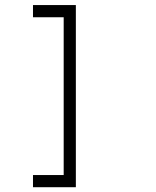

<svg xmlns="http://www.w3.org/2000/svg" viewBox="-20 -659 626 770"><path d="M284.2 91.8H112.3V43H235.4V-589.8H112.3V-638.7H284.2Z"/></svg>

Font: Thabit-Oblique
Style: Oblique
Weight: 500
Designer: Regenerated by Nadim Shaikli
Foundry: MAK Alagha
Version: 0.01